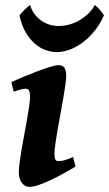

<svg xmlns="http://www.w3.org/2000/svg" viewBox="-20 -712 427 752"><path d="M275.9 -59.6Q252.9 -45.9 227.3 -31.7Q201.7 -17.6 177 -6.1Q152.3 5.4 130.9 12.7Q109.4 20 94.7 20Q78.1 20 65.9 4.6Q53.7 -10.7 53.7 -37.1Q53.7 -51.8 56.9 -75.9Q60.1 -100.1 64.9 -128.9Q69.8 -157.7 75.7 -188.5Q81.5 -219.2 86.4 -247.1Q91.3 -274.9 94.5 -297.6Q97.7 -320.3 97.7 -332Q97.7 -343.3 96.2 -349.9Q94.7 -356.4 92.3 -359.6Q89.8 -362.8 85.9 -363.8Q82 -364.7 77.6 -364.7Q73.7 -364.7 66.4 -363Q59.1 -361.3 51.8 -358.9Q43 -356.4 33.7 -353L24.4 -390.6Q44.9 -399.9 72.5 -411.4Q100.1 -422.9 127.2 -433.1Q154.3 -443.4 176.8 -450.2Q199.2 -457 209.5 -457Q223.1 -457 231.2 -447.8Q239.3 -438.5 239.3 -416Q239.3 -401.9 235.8 -377.4Q232.4 -353 227.3 -324Q222.2 -294.9 216.3 -262.9Q210.4 -231 205.3 -201.9Q200.2 -172.9 196.8 -148.4Q193.4 -124 193.4 -109.9Q193.4 -94.7 196.5 -87.9Q199.7 -81.1 208 -81.1Q215.3 -81.1 221.7 -82Q228 -83 234.6 -85Q241.2 -86.9 248.5 -89.8Q255.9 -92.8 266.1 -97.2ZM387.2 -651.9Q369.1 -612.3 345.5 -585Q321.8 -557.6 296.6 -540.5Q271.5 -523.4 247.3 -515.6Q223.1 -507.8 203.6 -507.8Q182.1 -507.8 159.4 -515.6Q136.7 -523.4 116.7 -540.8Q96.7 -558.1 80.6 -585.4Q64.5 -612.8 56.2 -651.9Q59.6 -656.2 64.9 -662.1Q70.3 -668 76.4 -673.8Q82.5 -679.7 88.1 -684.8Q93.8 -689.9 97.7 -692.4Q105 -668.9 118.2 -653.3Q131.3 -637.7 147 -627.9Q162.6 -618.2 179 -614Q195.3 -609.9 209.5 -609.9Q224.6 -609.9 243.9 -614Q263.2 -618.2 282.5 -627.9Q301.8 -637.7 320.1 -653.3Q338.4 -668.9 351.6 -692.4Q355 -689.9 360.1 -685.1Q365.2 -680.2 370.4 -674.3Q375.5 -668.5 380.1 -662.4Q384.8 -656.2 387.2 -651.9Z"/></svg>

Font: Gentium Book Basic
Style: Bold Italic
Weight: 700
Italic angle: -8°
Designer: J. Victor Gaultney and Annie Olsen
Foundry: SIL International
Version: Version 1.102; 2013; Maintenance release